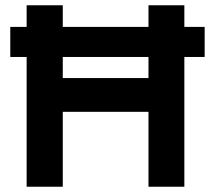

<svg xmlns="http://www.w3.org/2000/svg" viewBox="-20 -708 816 728"><path d="M543 -688H679V-606H756V-492H679V0H543V-284H218V0H81V-492H19V-606H81V-688H218V-606H543ZM543 -412V-492H218V-412Z"/></svg>

Font: Roundo SemiBold
Style: Regular
Weight: 600
Designer: Namrata Goyal (Gurmukhi), Shiva Nallaperumal (Latin)
Foundry: Indian Type Foundry
Version: Version 1.000;PS 1.0;hotconv 1.0.88;makeotf.lib2.5.647800